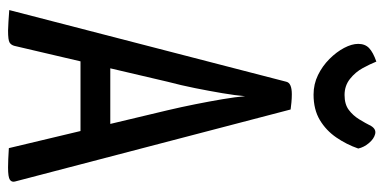

<svg xmlns="http://www.w3.org/2000/svg" viewBox="-259 -694 955 477"><g transform="rotate(90 218.5 -455.5)"><path d="M56 2Q48 2 34 1Q20 0 5 -1L183 -689Q186 -703 214 -703Q224 -703 234.5 -702Q245 -701 252 -700L431 -15Q433 -7 426.5 -2.5Q420 2 396 2Q387 2 375.5 1.5Q364 1 348 0L254 -394Q246 -428 239 -463Q232 -498 226.5 -530.5Q221 -563 219 -587Q217 -563 211.5 -530.5Q206 -498 199 -463Q192 -428 183 -394L94 -14Q92 -6 86 -2Q80 2 56 2ZM108 -178V-252H347V-178ZM215 -757Q189 -757 166.5 -768Q144 -779 126.5 -796.5Q109 -814 99 -833Q89 -852 89 -868Q89 -885 99.5 -895Q110 -905 133 -913Q139 -898 149 -879.5Q159 -861 176 -847.5Q193 -834 216 -834Q239 -834 253 -844.5Q267 -855 276.5 -870.5Q286 -886 293 -900Q301 -913 313 -910Q325 -907 335.5 -894.5Q346 -882 349 -868Q339 -839 321.5 -813.5Q304 -788 278 -772.5Q252 -757 215 -757Z"/></g></svg>

Font: Yanone Kaffeesatz
Style: Regular
Weight: 400
Designer: Yanone (Cyrillic: Daniel Pouzeot, Huerta Tipografica, and Cyreal)
Foundry: Yanone
Version: Version 2.003